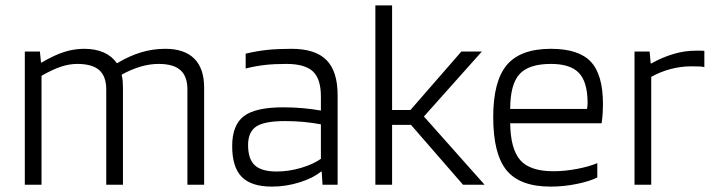

<svg xmlns="http://www.w3.org/2000/svg" viewBox="-20 -685 2653 712"><path d="M134 0H72V-494H128L132 -453H134Q182 -481 218.5 -492.5Q255 -504 292 -504Q334 -504 364.5 -490.5Q395 -477 413 -451H415Q460 -478 503.5 -491Q547 -504 593 -504Q664 -504 700.5 -467.5Q737 -431 737 -360V0H675V-353Q675 -402 649 -425Q623 -448 568 -448Q536 -448 501.5 -438Q467 -428 431 -408Q434 -396 435 -384Q436 -372 436 -360V0H374V-353Q374 -402 348 -425Q322 -448 266 -448Q238 -448 207 -438Q176 -428 134 -404Z M988 7Q912 7 876.5 -29Q841 -65 841 -143Q841 -221 884 -254Q927 -287 1030 -287Q1067 -287 1102 -284Q1137 -281 1170 -275V-327Q1170 -393 1140 -420.5Q1110 -448 1042 -448Q996 -448 961.5 -444Q927 -440 891 -431V-486Q933 -496 971.5 -500Q1010 -504 1061 -504Q1149 -504 1190.5 -462.5Q1232 -421 1232 -332V0H1176L1173 -49H1171Q1140 -24 1090 -8.5Q1040 7 988 7ZM1037 -236Q961 -236 930.5 -216Q900 -196 900 -147Q900 -95 925 -72Q950 -49 1006 -49Q1051 -49 1096.5 -62.5Q1142 -76 1170 -96V-224Q1137 -230 1104.5 -233Q1072 -236 1037 -236Z M1434 -222V0H1372V-665H1434V-277H1502L1691 -494H1767L1552 -253L1777 0H1697L1504 -222Z M2195 -80V-27Q2168 -13 2119.5 -3Q2071 7 2022 7Q1908 7 1858.5 -53.5Q1809 -114 1809 -251Q1809 -384 1859.5 -444Q1910 -504 2023 -504Q2126 -504 2171 -456Q2216 -408 2216 -299Q2216 -282 2215 -266Q2214 -250 2211 -228H1872Q1873 -133 1909 -91.5Q1945 -50 2032 -50Q2074 -50 2119 -58.5Q2164 -67 2195 -80ZM2159 -307Q2158 -383 2126 -415.5Q2094 -448 2023 -448Q1941 -448 1906.5 -410Q1872 -372 1872 -281H2157Q2158 -287 2158.5 -293.5Q2159 -300 2159 -307Z M2395 0H2333V-494H2389L2393 -450H2396Q2437 -473 2478 -485Q2519 -497 2559 -497Q2576 -497 2582 -497Q2588 -497 2592 -496V-436Q2585 -438 2574.5 -438.5Q2564 -439 2543 -439Q2505 -439 2467 -429Q2429 -419 2395 -400Z"/></svg>

Font: Blinker Light
Style: Regular
Weight: 300
Designer: Juergen Huber
Foundry: supertype
Version: Version 1.017;hotconv 1.0.117;makeotfexe 2.5.65602